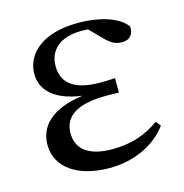

<svg xmlns="http://www.w3.org/2000/svg" viewBox="-87 -618 684 714"><g transform="rotate(-15 254.5 -261.0)"><path d="M250 15C350 15 430 -28 474 -88L459 -107C407 -69 349 -50 278 -50C186 -50 142 -87 142 -147C142 -203 180 -248 306 -248C317 -248 328 -248 355 -247V-303C331 -301 315 -301 298 -301C192 -301 153 -342 153 -403C153 -465 198 -505 280 -505L305 -504L349 -459C378 -430 393 -425 418 -425C444 -425 462 -444 459 -474C428 -517 352 -537 275 -537C136 -537 69 -471 69 -395C69 -334 115 -285 221 -271C96 -254 48 -196 48 -128C48 -39 130 15 250 15Z"/></g></svg>

Font: Noto Serif TC Medium
Style: Regular
Weight: 500
Designer: Ryoko NISHIZUKA 西塚涼子 (kana & ideographs); Frank Grießhammer (Latin, Greek & Cyrillic); Wenlong ZHANG 张文龙 (bopomofo); San
Foundry: Adobe
Version: Version 2.001;hotconv 1.1.0;makeotfexe 2.6.0